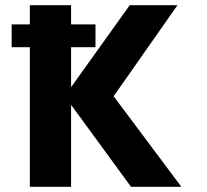

<svg xmlns="http://www.w3.org/2000/svg" viewBox="-20 -720 798 740"><path d="M25 -626H95V-700H254V-626H348V-538H254V-384L480 -700H664L418 -349L679 0H485L254 -316V0H95V-538H25Z"/></svg>

Font: Chess Sans
Style: Bold
Weight: 700
Designer: Wolf Bōese
Foundry: Wolf Bōese
Version: Version 7.223